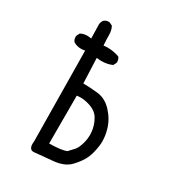

<svg xmlns="http://www.w3.org/2000/svg" viewBox="-179 -849 858 945"><g transform="rotate(30 250.0 -376.0)"><path d="M426.3 -219.7Q426.3 -251.5 416.5 -285.2Q403.3 -332.5 366.7 -372.1Q331.1 -410.6 284.7 -415.5Q238.3 -420.4 207 -420.4H202.6L196.8 -562.5Q213.4 -560.5 224.6 -560.5Q257.8 -560.5 284.7 -572.8L293.5 -589.8Q293.9 -592.8 293.9 -597.4Q293.9 -602.1 292 -608.6Q290 -615.2 285.6 -621.1Q252.9 -633.3 217.8 -633.3Q209 -633.3 195.3 -631.8Q192.9 -662.1 192.9 -689.5Q192.9 -716.8 182.1 -736.8L165 -745.6Q162.1 -746.1 157.7 -746.1Q153.3 -746.1 146.7 -744.1Q140.1 -742.2 133.8 -737.3Q125.5 -726.6 123.5 -712.9L125.5 -631.3Q111.3 -633.8 102.5 -633.8Q81.1 -633.8 64 -624L55.2 -606.4Q54.7 -603.5 54.7 -601.1Q54.7 -585 63.5 -574.7Q82.5 -562.5 106.9 -562.5Q115.2 -562.5 129.4 -564.9L135.3 -54.7Q135.3 -54.7 135.3 -54.2Q134.3 -45.9 134.3 -39.1Q134.3 -20 142.1 -12.2Q147.9 -5.9 159.2 -5.9Q161.1 -5.9 163.6 -6.3L267.6 -16.1Q327.1 -22 357.9 -54.2Q389.6 -87.4 404.1 -118.2Q418.5 -148.9 424.3 -192.9Q426.3 -206.1 426.3 -219.7ZM204.6 -80.6V-352.5Q216.3 -354 224.6 -354Q251.5 -354 279.1 -344.7Q306.6 -335.4 322.3 -319.3Q330.1 -311 335.2 -301.8Q340.3 -292.5 344.7 -282.7Q357.9 -250 357.9 -216.8Q357.9 -195.3 352.1 -172.9Q342.8 -137.7 329.1 -122.6L301.3 -92.8Q274.4 -81.5 209 -80.6Z"/></g></svg>

Font: Bakudai
Style: Light
Weight: 300
Version: Version 1.48